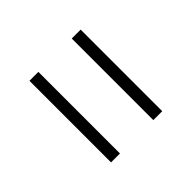

<svg xmlns="http://www.w3.org/2000/svg" viewBox="-28 -565 639 639"><g transform="rotate(45 291.0 -245.5)"><path d="M99 -366H483V-324H99ZM99 -167H483V-125H99Z"/></g></svg>

Font: Athiti Light
Style: Regular
Weight: 300
Designer: CadsonDemak Team
Foundry: CadsonDemak
Version: Version 1.033